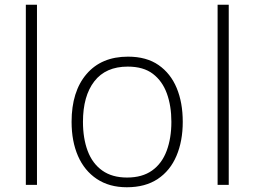

<svg xmlns="http://www.w3.org/2000/svg" viewBox="-20 -780 1073 810"><path d="M136 0H89V-760H136Z M751 -266Q751 -185 724.5 -122.5Q698 -60 645.5 -25Q593 10 515 10Q441 10 388.5 -25Q336 -60 309 -122Q282 -184 282 -266Q282 -394 345 -467.5Q408 -541 520 -541Q598 -541 649 -505.5Q700 -470 725.5 -408.5Q751 -347 751 -266ZM330 -266Q330 -196 350 -143Q370 -90 411.5 -60.5Q453 -31 516 -31Q580 -31 621.5 -60.5Q663 -90 683 -143.5Q703 -197 703 -266Q703 -333 684 -385.5Q665 -438 625 -468.5Q585 -499 519 -499Q426 -499 378 -437Q330 -375 330 -266Z M945 0H898V-760H945Z"/></svg>

Font: Noto Sans Syriac Eastern ExtraLight
Style: Regular
Weight: 250
Designer: Patrick Giasson and the Monotype Design Team
Foundry: Monotype Imaging Inc.
Version: Version 3.001